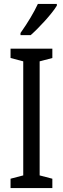

<svg xmlns="http://www.w3.org/2000/svg" viewBox="-20 -963 323 983"><path d="M271 -934V-943H174C153 -898 123 -848 85 -794V-783H137C178 -819 246 -892 271 -934ZM248 0V-48L183 -65V-649L248 -666V-714H34V-666L99 -649V-65L34 -48V0Z"/></svg>

Font: Noto Sans Thai Looped ExtraCondensed
Style: Regular
Weight: 400
Width: 2
Designer: Sasikarn Vongin, Ben Mitchell
Foundry: The Fontpad Ltd
Version: Version 1.001